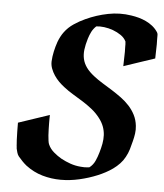

<svg xmlns="http://www.w3.org/2000/svg" viewBox="-53 -786 729 852"><g transform="rotate(5 311.0 -360.5)"><path d="M176.3 -263.7Q176.3 -258.8 176 -249Q175.8 -239.3 176 -226.6Q176.3 -213.9 176.5 -200Q176.8 -186 177.7 -173.1Q178.7 -160.2 180.2 -149.2Q181.6 -138.2 184.6 -132.3Q192.9 -113.8 209.7 -99.4Q226.6 -85 243.7 -75.2Q264.2 -64 286.1 -56.4Q308.1 -48.8 331.5 -46.9Q341.3 -45.9 349.1 -45.9Q356.9 -45.9 365.7 -46.9L371.6 -47.9Q387.7 -60.5 396 -78.9Q404.3 -97.2 409.7 -116.2Q416 -137.2 419.7 -157Q423.3 -176.8 422.4 -195.6Q421.4 -214.4 414.8 -232.7Q408.2 -251 394 -269.5Q377.9 -290.5 357.9 -306.4Q337.9 -322.3 315.9 -336.2Q293.9 -350.1 271.7 -363.3Q249.5 -376.5 229 -392.6Q216.8 -401.9 204.8 -413.8Q192.9 -425.8 183.6 -439.7Q174.3 -453.6 168.5 -469Q162.6 -484.4 163.1 -501Q164.1 -522.9 169.2 -546.1Q174.3 -569.3 181.6 -589.8Q186 -601.6 192.1 -613.3Q198.2 -625 205.6 -634.8Q222.2 -657.2 246.3 -673.3Q270.5 -689.5 295.4 -700.7Q342.8 -722.7 394.5 -732.9Q446.3 -743.2 498 -734.9Q515.1 -732.4 532 -727.8Q548.8 -723.1 564.2 -715.8Q579.6 -708.5 593 -698Q606.4 -687.5 616.7 -672.4Q621.6 -665.5 621.1 -656.5Q620.6 -647.5 621.1 -639.2Q622.1 -617.7 621.1 -596.7Q620.1 -575.7 620.1 -554.2Q585.4 -543 551.3 -531.2Q517.1 -519.5 481.9 -507.8Q481.9 -529.3 482.9 -550.3Q483.9 -571.3 482.9 -592.8Q482.9 -599.6 482.9 -605.5Q482.9 -611.3 481.9 -617.7Q474.1 -633.8 457.8 -645Q441.4 -656.2 422.1 -663.3Q402.8 -670.4 382.8 -672.9Q362.8 -675.3 347.2 -673.3Q334.5 -661.6 327.1 -647.2Q319.8 -632.8 314.5 -615.7Q306.2 -588.4 303.5 -566.2Q300.8 -543.9 305.2 -524.4Q309.6 -504.9 322.3 -487.1Q335 -469.2 358.4 -451.2Q376.5 -437 397.7 -424.1Q418.9 -411.1 440.7 -397.5Q462.4 -383.8 482.7 -368.9Q502.9 -354 519.3 -336.2Q535.6 -318.4 546.6 -296.9Q557.6 -275.4 560.5 -249Q562.5 -231.9 560.1 -214.4Q557.6 -196.8 553.2 -180.2Q548.8 -161.6 543.2 -143.1Q537.6 -124.5 528.3 -107.9Q519.5 -91.3 506.3 -77.4Q493.2 -63.5 477.5 -52.2Q461.9 -41 444.8 -32Q427.7 -22.9 411.1 -16.1Q373.5 -0.5 332 9Q290.5 18.6 248.8 18.6Q207 18.6 167 7.1Q127 -4.4 92.3 -30.8Q81.1 -40 73 -48.6Q64.9 -57.1 55.2 -68.4Q49.8 -75.2 47.1 -84.7Q44.4 -94.2 42.5 -102.5Q42 -105.5 42 -108.9Q42 -112.3 41.5 -114.7Q41.5 -115.2 41.3 -115.7Q41 -116.2 41 -117.2V-118.7V-121.1L39.6 -140.1Q38.1 -178.7 38.1 -217.3ZM385.7 -51.8Q385.3 -51.8 385.3 -51.3Q386.2 -51.8 385.7 -51.8Z"/></g></svg>

Font: Autopia Bold Italic
Style: Bold Italic
Weight: 700
Italic angle: -104°
Designer: Antoine Gelgon
Foundry: Antoine Gelgon
Version: V.1.0